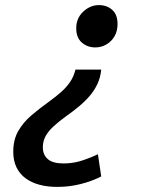

<svg xmlns="http://www.w3.org/2000/svg" viewBox="-20 -543 600 753"><path d="M205 190Q166 190 134.5 181.5Q103 173 80 156Q57 139 44.5 113Q32 87 32 52Q32 5 51.5 -29Q71 -63 102.5 -90Q134 -117 169 -142Q198 -163 219 -181.5Q240 -200 254.5 -221Q269 -242 276 -270H377Q374 -239 362 -213.5Q350 -188 331.5 -166.5Q313 -145 289.5 -125.5Q266 -106 239 -87Q210 -66 189.5 -47Q169 -28 158.5 -8.5Q148 11 148 35Q148 64 167.5 81Q187 98 229 98Q263 98 294 89Q325 80 364 62L377 149Q342 167 297.5 178.5Q253 190 205 190ZM354 -357Q323 -357 301 -376Q279 -395 279 -432Q279 -472 306.5 -497.5Q334 -523 368 -523Q399 -523 420 -504.5Q441 -486 441 -449Q441 -421 429 -400.5Q417 -380 397 -368.5Q377 -357 354 -357Z"/></svg>

Font: Ubuntu Sans Mono Medium
Style: Italic
Weight: 500
Italic angle: -13.5°
Monospace: yes
Designer: Dalton Maag Ltd
Foundry: Dalton Maag Ltd
Version: Version 1.006